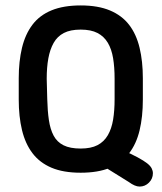

<svg xmlns="http://www.w3.org/2000/svg" viewBox="-20 -626 595 707"><path d="M351 -20 454 44Q477 61 494 61Q514 61 528.5 46.5Q543 32 543 12Q543 3 538.5 -6Q534 -15 522 -24.5Q510 -34 487 -46.5Q464 -59 427 -75ZM506 -338Q506 -400 494 -450Q482 -500 455.5 -534.5Q429 -569 385 -587.5Q341 -606 277 -606Q214 -606 170 -588Q126 -570 99.5 -535Q73 -500 61 -450Q49 -400 49 -338V-259Q49 -197 61 -147Q73 -97 99.5 -62Q126 -27 169.5 -8.5Q213 10 277 10Q341 10 384.5 -8Q428 -26 455 -61Q482 -96 494 -146Q506 -196 506 -259ZM154 -261 152 -336Q152 -378 158 -411Q164 -444 177.5 -468Q191 -492 215 -504.5Q239 -517 277 -517Q315 -517 339 -504.5Q363 -492 377 -468.5Q391 -445 396.5 -411.5Q402 -378 402 -336V-261Q402 -219 396.5 -185.5Q391 -152 377 -128Q363 -104 339 -91.5Q315 -79 277 -79Q238 -79 214 -91Q190 -103 177.5 -126.5Q165 -150 160 -184Q155 -218 154 -261Z"/></svg>

Font: Beiruti SemiBold
Style: Regular
Weight: 600
Designer: Arlette Boutros
Foundry: Boutros
Version: Version 1.41